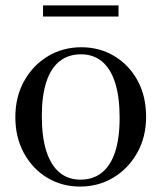

<svg xmlns="http://www.w3.org/2000/svg" viewBox="-20 -677 594 707"><path d="M276.5 -15.5Q322.5 -15.5 354.8 -41Q387 -66.5 403.8 -117.2Q420.5 -168 420.5 -243.5Q420.5 -320 404 -372Q387.5 -424 355.8 -450.5Q324 -477 278 -477Q232 -477 199.8 -451.8Q167.5 -426.5 150.8 -375.8Q134 -325 134 -249.5Q134 -173 150.5 -121Q167 -69 198.8 -42.2Q230.5 -15.5 276.5 -15.5ZM275 10Q208 10 154 -22.5Q100 -55 68.2 -113Q36.5 -171 36.5 -245.5Q36.5 -321 69.2 -379.2Q102 -437.5 156.8 -470.2Q211.5 -503 279.5 -503Q347.5 -503 401.5 -470.2Q455.5 -437.5 486.8 -380Q518 -322.5 518 -247Q518 -172 485 -113.8Q452 -55.5 397 -22.8Q342 10 275 10ZM138.5 -616V-657H416.5V-616Z"/></svg>

Font: Newsreader 60pt
Style: Regular
Weight: 400
Designer: Hugues Gentile
Foundry: Production Type
Version: Version 1.003